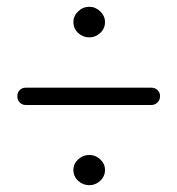

<svg xmlns="http://www.w3.org/2000/svg" viewBox="-20 -541 521 565"><path d="M243 -521Q261 -521 275 -507.5Q289 -494 289 -476Q289 -457 275 -444Q261 -431 243 -431Q224 -431 210 -444Q196 -457 196 -476Q196 -494 210 -507.5Q224 -521 243 -521ZM425 -283Q436 -283 443.5 -276Q451 -269 451 -258Q451 -247 443.5 -239.5Q436 -232 425 -232H56Q45 -232 38 -239.5Q31 -247 31 -258Q31 -269 38 -276Q45 -283 56 -283ZM243 4Q224 4 210 -9Q196 -22 196 -41Q196 -59 210 -72Q224 -85 243 -85Q261 -85 275 -72Q289 -59 289 -41Q289 -22 275 -9Q261 4 243 4Z"/></svg>

Font: Libertine Sup
Style: Regular
Weight: 400
Designer: Bastien Sozeau
Foundry: NBR — Bastien Sozeau
Version: Version 2.003; ttfautohint (v1.8.4.7-5d5b);gftools[0.9.33]